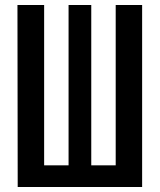

<svg xmlns="http://www.w3.org/2000/svg" viewBox="-20 -750 640 770"><path d="M550 0V-730H444V-87H346V-730H255V-87H157V-730H50L51 0Z"/></svg>

Font: Tekne LDO
Style: Bold
Weight: 700
Monospace: yes
Designer: Alessio Laiso, Mario Rullo, Paolo Rosset
Foundry: Alessio Laiso
Version: Version 1.000;hotconv 1.0.109;makeotfexe 2.5.65596